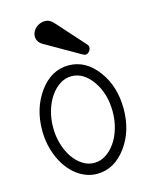

<svg xmlns="http://www.w3.org/2000/svg" viewBox="-132 -981 866 1085"><g transform="rotate(-15 301.0 -438.5)"><path d="M300.8 -617.7Q402.3 -617.7 472.7 -521Q506.3 -474.6 522.7 -419.4Q539.1 -364.3 539.1 -300.3Q539.1 -171.4 472.7 -80.1Q402.3 16.6 300.8 16.6Q267.6 16.6 237.3 5.4Q207 -5.9 180.4 -26.6Q153.8 -47.4 132.1 -76.4Q110.4 -105.5 95 -140.6Q79.6 -175.8 71 -216.3Q62.5 -256.8 62.5 -300.3Q62.5 -428.2 128.9 -521Q198.2 -617.7 300.8 -617.7ZM420.9 -483.4Q369.6 -554.2 300.8 -554.2Q264.6 -554.2 232.9 -533.7Q201.2 -513.2 177.5 -478.5Q153.8 -443.8 140.1 -397.7Q126.5 -351.6 126.5 -300.3Q126.5 -249 140.1 -203.1Q153.8 -157.2 177.5 -122.6Q201.2 -87.9 232.9 -67.6Q264.6 -47.4 300.8 -47.4Q336.4 -47.4 368.2 -67.6Q399.9 -87.9 423.8 -122.3Q447.8 -156.7 461.4 -202.9Q475.1 -249 475.1 -300.3Q475.1 -408.7 420.9 -483.4ZM284.7 -871.1 432.1 -706.5Q437 -701.2 439.5 -696.3Q441.9 -691.4 441.9 -685.5Q441.9 -678.2 439 -671.9Q436 -665.5 431.4 -660.9Q426.8 -656.2 421.6 -653.6Q416.5 -650.9 412.1 -650.9Q407.7 -650.9 403.3 -652.6Q398.9 -654.3 393.6 -657.2L193.4 -772Q159.7 -791 159.7 -824.7Q159.7 -838.4 166 -851.1Q172.4 -863.8 183.1 -873.3Q193.8 -882.8 207.8 -888.4Q221.7 -894 236.8 -894Q263.2 -894 284.7 -871.1Z"/></g></svg>

Font: Erica Type
Style: Regular
Weight: 400
Designer: Peter Wiegel
Foundry: Peter Wiegel
Version: Version 1.000 2010 initial release